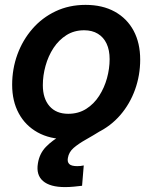

<svg xmlns="http://www.w3.org/2000/svg" viewBox="-20 -553 619 779"><path d="M251 11.7Q182.1 11.7 132.6 -15.9Q83 -43.5 56.2 -93Q29.3 -142.6 29.3 -209Q29.3 -273.4 50.5 -331.8Q71.8 -390.1 111.1 -435.5Q150.4 -481 205.3 -507.1Q260.3 -533.2 327.1 -533.2Q396 -533.2 445.8 -505.6Q495.6 -478 522.2 -428.2Q548.8 -378.4 548.8 -311Q548.8 -248 528.1 -189.9Q507.3 -131.8 468.3 -86.4Q429.2 -41 374.3 -14.6Q319.3 11.7 251 11.7ZM256.8 -91.3Q298.3 -91.3 329.8 -111.3Q361.3 -131.3 382.3 -164.1Q403.3 -196.8 414.1 -235.8Q424.8 -274.9 424.8 -313Q424.8 -349.6 412.6 -375.7Q400.4 -401.9 377.2 -416Q354 -430.2 321.3 -430.2Q280.8 -430.2 249.5 -410.4Q218.3 -390.6 197 -358.2Q175.8 -325.7 164.8 -286.1Q153.8 -246.6 153.8 -207.5Q153.8 -153.3 180.9 -122.3Q208 -91.3 256.8 -91.3ZM243.7 206.1Q183.1 206.1 154.5 181.4Q126 156.7 133.8 109.9Q140.1 69.8 166.5 42.7Q192.9 15.6 230.5 -4.9Q268.1 -25.4 310.1 -46.4Q352.1 -67.4 390.9 -94.5Q429.7 -121.6 458 -161.4Q486.3 -201.2 496.1 -260.3H544.4Q533.7 -194.3 509.5 -149.4Q485.4 -104.5 453.9 -74Q422.4 -43.5 389.4 -22.9Q356.4 -2.4 327.4 13.9Q298.3 30.3 278.8 47.1Q259.3 64 255.4 87.9Q252.4 104 261 112.5Q269.5 121.1 293.5 121.1Q300.3 121.1 306.9 120.4Q313.5 119.6 319.8 118.2L313 200.7Q298.3 202.6 279.8 204.3Q261.2 206.1 243.7 206.1Z"/></svg>

Font: Inter 28pt SemiBold
Style: Italic
Weight: 600
Italic angle: -9.3988°
Designer: Rasmus Andersson
Foundry: rsms
Version: Version 4.001;git-66647c0bb